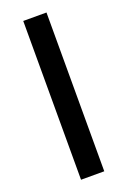

<svg xmlns="http://www.w3.org/2000/svg" viewBox="-137 -745 526 792"><g transform="rotate(-20 126.0 -348.5)"><path d="M75 -697H177V0H75Z"/></g></svg>

Font: Hanken Grotesk Medium
Style: Regular
Weight: 500
Designer: Alfredo Marco Pradil
Foundry: Hanken Design Co.
Version: Version 3.014